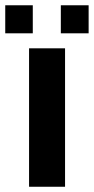

<svg xmlns="http://www.w3.org/2000/svg" viewBox="-40 -712 358 732"><path d="M208 0H70.8V-527.8H208ZM297.9 -585H191.9V-691.9H297.9ZM85 -585H-20V-691.9H85Z"/></svg>

Font: Libra Sans Modern
Style: Bold
Weight: 700
Foundry: Stefan Peev, Context Ltd
Version: Version 1.000